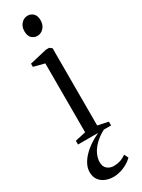

<svg xmlns="http://www.w3.org/2000/svg" viewBox="-251 -745 750 1011"><g transform="rotate(-30 123.5 -239.0)"><path d="M27.5 0V-23L92 -37V-456L26 -473V-492.5L131.5 -517H150.5L165 -506V-36.5L228.5 -23V0ZM129 -602Q109.5 -602 95.2 -615.5Q81 -629 81 -657Q81 -685.5 97.5 -703Q114 -720.5 135 -720.5H136Q155.5 -720.5 169.8 -707Q184 -693.5 184 -665Q184 -637 167.5 -619.5Q151 -602 130 -602ZM105 241.5Q80 241.5 57.8 232.5Q35.5 223.5 21.5 204.8Q7.5 186 7.5 157Q7.5 136 17.2 114.8Q27 93.5 45.5 73Q64 52.5 91 33.5Q118 14.5 151.5 -1L169 -5L186 -1Q149.5 18.5 125.8 42Q102 65.5 90.8 90.2Q79.5 115 79.5 138.5Q79.5 165 95.8 178.8Q112 192.5 136 192.5Q155.5 192.5 173.8 186.8Q192 181 211 168L223 192.5Q208.5 207 189.2 218Q170 229 148.5 235.2Q127 241.5 105 241.5Z"/></g></svg>

Font: Merriweather 120pt Light
Style: Regular
Weight: 300
Version: Version 2.100